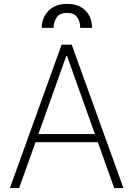

<svg xmlns="http://www.w3.org/2000/svg" viewBox="-20 -954 676 974"><path d="M77.1 0H30.2L292.6 -727.3H343.8L606.2 0H559.3L476.2 -232.6H160.2ZM174.7 -273.8H461.6L320 -670.1H316.4ZM191.8 -812.5Q192.1 -865.4 226.7 -899.9Q261.4 -934.3 320.3 -934.3Q380.7 -934.3 414.1 -899.9Q447.4 -865.4 446.7 -812.5H386.7Q387.4 -844.1 371.8 -866.3Q356.2 -888.5 320.3 -888.5Q282.7 -888.5 267.4 -865.4Q252.1 -842.3 251.8 -812.5Z"/></svg>

Font: Inter UI Extra Light
Style: Regular
Weight: 200
Designer: Rasmus Andersson
Foundry: rsms
Version: 3.2;8d6f07862